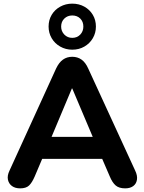

<svg xmlns="http://www.w3.org/2000/svg" viewBox="-20 -1026 793 1055"><path d="M91 9Q63 9 45.5 -4Q28 -17 23.5 -39Q19 -61 32 -88L288 -649Q304 -683 326 -698.5Q348 -714 377 -714Q406 -714 428 -698.5Q450 -683 465 -649L723 -88Q736 -61 732.5 -38.5Q729 -16 712 -3.5Q695 9 668 9Q634 9 615.5 -7Q597 -23 583 -57L523 -196L585 -153H168L230 -196L171 -57Q156 -22 139.5 -6.5Q123 9 91 9ZM375 -540 247 -235 220 -274H533L506 -235L377 -540ZM377 -753Q341 -753 311 -770Q281 -787 264 -816Q247 -845 247 -880Q247 -916 264 -944.5Q281 -973 311 -989.5Q341 -1006 377 -1006Q414 -1006 443.5 -989.5Q473 -973 490 -944.5Q507 -916 507 -880Q507 -845 490 -816Q473 -787 443.5 -770Q414 -753 377 -753ZM377 -818Q404 -818 421 -836Q438 -854 438 -880Q438 -907 421 -924Q404 -941 377 -941Q351 -941 333.5 -924Q316 -907 316 -880Q316 -854 333.5 -836Q351 -818 377 -818Z"/></svg>

Font: Nunito ExtraLight ExtraBold
Style: Regular
Weight: 800
Version: Version 3.602